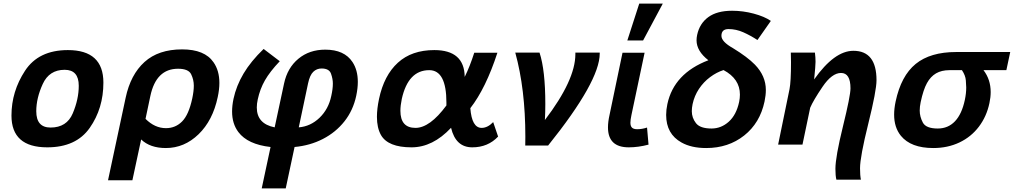

<svg xmlns="http://www.w3.org/2000/svg" viewBox="-20 -806 5650 1070"><path d="M243.2 15.1Q43.9 15.1 43.9 -162.1Q43.9 -296.4 119.4 -411.6Q194.8 -526.9 358.4 -526.9Q556.2 -526.9 556.2 -345.7Q556.2 -202.1 480.2 -93.5Q404.3 15.1 243.2 15.1ZM261.7 -95.2Q352.1 -95.2 385.5 -174.3Q418.9 -253.4 418.9 -328.1Q418.9 -417 340.3 -417Q254.4 -417 218.3 -338.1Q182.1 -259.3 182.1 -186Q182.1 -95.2 261.7 -95.2Z M717.8 198.7H582L680.2 -261.2Q707.5 -390.1 785.2 -460.4Q862.8 -530.8 995.1 -530.8Q1120.6 -530.8 1169.9 -459Q1202.6 -412.6 1202.6 -343.8Q1202.6 -307.6 1193.4 -265.1Q1166 -134.8 1086.7 -57.9Q1007.3 19 904.3 19Q816.4 19 766.6 -28.8ZM904.8 -91.8Q957.5 -91.8 994.6 -128.9Q1031.7 -166 1051.3 -256.8Q1060.1 -297.9 1060.1 -328.6Q1060.1 -361.8 1045.2 -392.3Q1030.3 -422.9 972.2 -422.9Q850.1 -422.9 817.9 -271L791 -143.6Q842.8 -91.8 904.8 -91.8Z M1645 -96.2Q1710.9 -101.6 1761 -149.9Q1811 -198.2 1826.2 -271.5Q1835 -310.5 1835 -340.3Q1835 -366.2 1824.7 -395.3Q1814.5 -424.3 1772 -424.3Q1745.1 -424.3 1725.8 -405.8Q1706.5 -387.2 1696.8 -341.3ZM1572.3 244.1H1438.5L1487.8 13.2Q1360.8 -1 1308.6 -69.8Q1273.4 -116.2 1273.4 -184.6Q1273.4 -217.3 1281.2 -254.9Q1296.9 -328.1 1337.4 -396.2Q1377.9 -464.4 1449.2 -533.2L1539.1 -464.8Q1484.4 -407.2 1456.5 -358.4Q1428.7 -309.6 1416.5 -252.4Q1411.1 -228 1411.1 -207Q1411.1 -116.2 1510.7 -96.2L1563 -340.3Q1581.5 -427.7 1642.8 -478.5Q1704.1 -529.3 1792.5 -529.3Q1898.9 -529.3 1944.3 -460.4Q1974.1 -415.5 1974.1 -349.6Q1974.1 -314 1965.3 -272.5Q1948.2 -191.4 1899.7 -129.9Q1851.1 -68.4 1779.3 -31.5Q1707.5 5.4 1621.6 13.2Z M2611.8 15.1Q2519.5 15.1 2493.7 -93.8Q2391.6 15.1 2273.4 15.1Q2142.1 15.1 2103 -53.7Q2080.6 -93.8 2080.6 -154.8Q2080.6 -199.2 2092.3 -254.9Q2120.1 -386.2 2197.3 -456.5Q2274.4 -526.9 2400.4 -526.9Q2567.9 -526.9 2569.8 -377.4Q2598.6 -435.5 2623 -512.2H2752Q2687.5 -314 2601.1 -203.1Q2609.4 -93.3 2664.1 -93.3Q2697.3 -93.3 2728.5 -125.5L2755.9 -44.9Q2699.2 15.1 2611.8 15.1ZM2295.4 -93.3Q2375.5 -93.3 2467.8 -218.3V-234.4Q2467.8 -415 2372.1 -415Q2254.9 -415 2219.2 -254.9Q2211.4 -217.3 2211.4 -188.5Q2211.4 -93.3 2295.4 -93.3Z M3034.7 4.9H2907.2L2907.7 -44.4Q2907.7 -309.1 2851.6 -512.7H2986.8Q3019 -415 3019 -226.1Q3019 -178.7 3016.6 -137.2Q3186.5 -359.9 3186.5 -503.9V-512.7H3322.3V-507.8Q3322.3 -353.5 3034.7 4.9Z M3483.9 15.1Q3368.2 15.1 3368.2 -96.2Q3368.2 -127 3377 -166L3449.2 -512.2H3572.3L3499 -165Q3493.2 -137.7 3493.2 -122.1Q3493.2 -103.5 3502 -94.7Q3510.7 -85.9 3531.2 -85.9Q3558.1 -85.9 3585.9 -95.2L3594.2 0Q3537.6 15.1 3483.9 15.1ZM3564 -580.6H3476.1L3542.5 -786.1H3673.8Z M3915.5 19Q3833 19 3778.3 -11.7Q3692.4 -59.1 3692.4 -165.5Q3692.4 -194.3 3699.2 -226.1Q3735.8 -397 3927.7 -470.2Q3861.8 -521.5 3861.8 -581.5Q3861.8 -596.2 3865.2 -611.8Q3878.9 -675.3 3927.5 -710.7Q3976.1 -746.1 4060.1 -746.1Q4120.6 -746.1 4180.7 -730Q4240.7 -713.9 4275.9 -689.5L4201.2 -583Q4162.1 -608.4 4122.1 -626.2Q4082 -644 4040 -644Q4000.5 -644 4000.5 -606.4Q4000.5 -573.7 4064.9 -537.6Q4145.5 -488.3 4187 -445.8Q4248 -382.8 4248 -304.7Q4248 -274.9 4240.7 -240.2Q4215.3 -120.6 4127.2 -50.8Q4039.1 19 3915.5 19ZM3945.3 -89.8Q3999 -89.8 4041.3 -127.7Q4083.5 -165.5 4099.1 -237.8Q4103.5 -259.3 4103.5 -278.8Q4103.5 -366.7 4012.2 -415.5Q3973.6 -403.3 3937.3 -376.2Q3900.9 -349.1 3875.2 -310.5Q3849.6 -272 3839.8 -226.1Q3835.4 -204.6 3835.4 -186.5Q3835.4 -149.4 3858.6 -119.6Q3881.8 -89.8 3945.3 -89.8Z M4777.8 195.3H4641.1Q4635.7 173.8 4635.7 134.8Q4635.7 69.3 4677.7 -101.6Q4719.7 -272.5 4719.7 -313.5Q4719.7 -399.4 4667 -399.4Q4616.2 -399.4 4564.2 -322.8Q4512.2 -246.1 4495.1 -205.6L4452.1 0H4316.4L4379.9 -309.1Q4388.2 -350.1 4388.2 -460Q4388.2 -484.9 4387.2 -512.7H4521.5Q4524.9 -485.8 4524.9 -461.4Q4524.9 -439.5 4517.1 -363.3Q4629.9 -522.9 4735.8 -522.9Q4864.7 -522.9 4864.7 -358.9Q4864.7 -300.8 4818.8 -116.2Q4772.9 68.4 4772.9 131.8Q4772.9 171.9 4777.8 195.3Z M5181.2 19Q5056.2 19 5000.5 -49.3Q4962.9 -95.7 4962.9 -167Q4962.9 -200.7 4971.2 -240.2Q5001.5 -383.3 5083 -449.7Q5164.6 -516.1 5308.6 -516.1H5609.9L5588.4 -415H5460.9Q5501 -362.8 5501 -293Q5501 -264.2 5494.1 -231.9Q5478.5 -157.2 5435.3 -100.1Q5392.1 -43 5326.7 -12Q5261.2 19 5181.2 19ZM5206.1 -89.8Q5263.7 -89.8 5302 -130.1Q5340.3 -170.4 5356.9 -249Q5364.7 -285.2 5364.7 -318.8Q5364.7 -330.6 5362.5 -358.2Q5360.4 -385.7 5340.8 -415H5271.5Q5227.1 -415 5196.5 -397.2Q5166 -379.4 5145.8 -342.8Q5125.5 -306.2 5110.8 -236.8Q5105.5 -211.4 5105.5 -189.9Q5105.5 -155.8 5123 -122.8Q5140.6 -89.8 5206.1 -89.8Z"/></svg>

Font: Cadman
Style: Bold Italic
Weight: 700
Italic angle: -12°
Designer: Paul James MIller
Foundry: High-Logic / Made with FontCreator
Version: Version 2.114;March 28, 2021;FontCreator 13.0.0.2683 64-bit